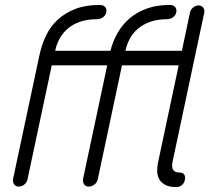

<svg xmlns="http://www.w3.org/2000/svg" viewBox="-20 -759 849 779"><path d="M708 -59Q722 -59 727.5 -50.5Q733 -42 730 -29Q728 -17 718.5 -8.5Q709 0 695 0Q668 0 651.5 -8.5Q635 -17 627 -30.5Q619 -44 618 -60.5Q617 -77 620 -94L705 -494H475L377 -33Q375 -20 364 -11Q353 -2 339 -2Q328 -2 321.5 -11Q315 -20 317 -33L415 -494H190L92 -33Q90 -20 79.5 -11Q69 -2 55 -2Q44 -2 37.5 -11Q31 -20 33 -33L140 -535Q149 -577 166.5 -614Q184 -651 213.5 -678.5Q243 -706 285 -722.5Q327 -739 385 -739Q399 -739 406.5 -730.5Q414 -722 411 -709Q409 -697 398 -689Q387 -681 373 -681Q335 -681 305.5 -671Q276 -661 255.5 -643.5Q235 -626 222 -602.5Q209 -579 204 -553H428Q438 -592 457.5 -626Q477 -660 506.5 -685Q536 -710 576.5 -724.5Q617 -739 670 -739Q683 -739 690.5 -730.5Q698 -722 695 -709Q693 -697 682 -689Q671 -681 658 -681Q619 -681 589.5 -670.5Q560 -660 539.5 -642.5Q519 -625 506.5 -601.5Q494 -578 489 -553H718L751 -709Q753 -720 763.5 -728.5Q774 -737 786 -737Q797 -737 804 -728.5Q811 -720 809 -709L680 -102Q671 -59 708 -59Z"/></svg>

Font: VDS
Style: Thin Italic
Weight: 100
Width: 0
Designer: artmaker
Foundry: artmaker
Version: Version 1.000 2012 initial release